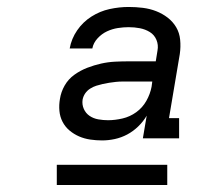

<svg xmlns="http://www.w3.org/2000/svg" viewBox="-20 -720 640 551"><path d="M273 -317Q256 -317 239 -319.5Q222 -322 207 -328.5Q192 -335 179.5 -345.5Q167 -356 159.5 -370.5Q152 -385 150.5 -402Q149 -419 152 -436Q155 -456 165.5 -474.5Q176 -493 193.5 -505.5Q211 -518 230.5 -525.5Q250 -533 270 -537.5Q290 -542 310 -543Q330 -544 350 -544H427L432 -575Q435 -591 429 -605.5Q423 -620 410 -628Q397 -636 381.5 -639Q366 -642 349 -642Q334 -642 318 -639.5Q302 -637 287 -630Q272 -623 260 -610Q248 -597 245 -581H180Q185 -609 201.5 -633Q218 -657 242.5 -672.5Q267 -688 294.5 -694Q322 -700 349 -700Q370 -700 390 -697.5Q410 -695 428 -688Q446 -681 461 -669.5Q476 -658 485.5 -642Q495 -626 497 -606Q499 -586 496 -565L465 -381H494V-323H390L401 -388Q391 -371 376.5 -357Q362 -343 345 -334Q328 -325 309.5 -321Q291 -317 273 -317ZM290 -375Q310 -375 331.5 -380Q353 -385 371 -398Q389 -411 400 -430.5Q411 -450 415 -471L417 -486H350Q340 -486 331 -486Q322 -486 312.5 -485Q303 -484 293.5 -482.5Q284 -481 275 -479Q266 -477 256.5 -474Q247 -471 238.5 -465.5Q230 -460 224.5 -452Q219 -444 217 -434Q215 -420 220.5 -407.5Q226 -395 237 -387.5Q248 -380 262 -377.5Q276 -375 290 -375ZM143 -189V-247H460V-189Z"/></svg>

Font: Iosevka Slab LtExObl
Style: Regular
Weight: 300
Width: 7
Italic angle: -9°
Monospace: yes
Designer: Belleve Invis
Foundry: Belleve Invis
Version: Version 11.1.0; ttfautohint (v1.8.3)